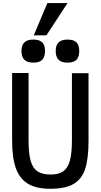

<svg xmlns="http://www.w3.org/2000/svg" viewBox="-20 -1190 640 1220"><path d="M57 -295.5V-726H161.5V-299Q161.5 -216 174.5 -169Q187.5 -122 217.8 -101.5Q248 -81 302 -81Q353 -81 382 -101.5Q411 -122 424 -169Q437 -216 437 -299V-725H542.5V-295.5Q542.5 -184 521.8 -118.8Q501 -53.5 448.8 -22Q396.5 9.5 300 9.5Q211 9.5 158 -22.2Q105 -54 81 -120.5Q57 -187 57 -295.5ZM116.5 -865.5Q116.5 -903 135 -920.8Q153.5 -938.5 191.5 -938.5Q230.5 -938.5 248.2 -921Q266 -903.5 266 -865.5Q266 -828 248.2 -810Q230.5 -792 191.5 -792Q153.5 -792 135 -810Q116.5 -828 116.5 -865.5ZM334 -865.5Q334 -903 352.5 -920.8Q371 -938.5 409 -938.5Q448 -938.5 465.8 -921Q483.5 -903.5 483.5 -865.5Q483.5 -828 465.8 -810Q448 -792 409 -792Q371 -792 352.5 -810Q334 -828 334 -865.5ZM194.5 -965.5 281 -1170.5H409L275 -965.5Z"/></svg>

Font: JuliaMono Medium
Style: Regular
Weight: 500
Monospace: yes
Designer: cormullion
Foundry: corm
Version: Version 0.054; ttfautohint (v1.8.4)